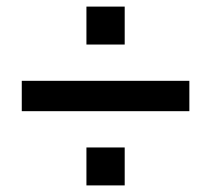

<svg xmlns="http://www.w3.org/2000/svg" viewBox="-20 -681 640 582"><path d="M46 -436H554V-344H46ZM358 -119H242V-234H358ZM358 -546H242V-661H358Z"/></svg>

Font: Cooper Hewitt
Style: Regular
Weight: 707
Designer: Village Type and Design LLC
Foundry: Cooper Hewitt Smithsonian Design Museum
Version: 1.000